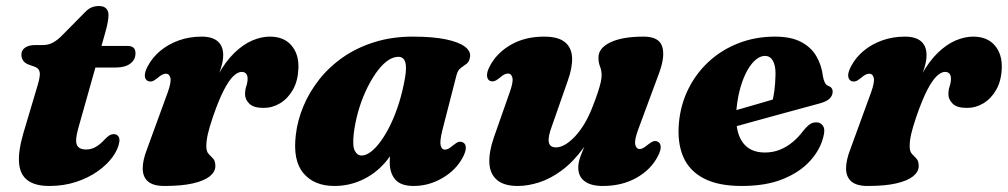

<svg xmlns="http://www.w3.org/2000/svg" viewBox="-20 -603 3344 637"><path d="M96.5 -381 73 -389.5Q61.5 -394.5 56.2 -402.8Q51 -411 51 -421.5Q51 -436.5 63.2 -445Q75.5 -453.5 96.5 -453.5H122Q140.5 -453.5 155.8 -461.8Q171 -470 186 -485.5L261.5 -562Q273 -574 284 -578.5Q295 -583 308.5 -583Q324.5 -583 332.2 -574.8Q340 -566.5 340 -553.5Q340 -545.5 337.8 -531.5Q335.5 -517.5 330.5 -499.5L239 -175Q228.5 -137 235.2 -122Q242 -107 266 -107Q282 -107 296.8 -115Q311.5 -123 328 -141Q337 -150.5 343.5 -154.2Q350 -158 357.5 -158Q366.5 -158 372 -151.5Q377.5 -145 376 -133Q372.5 -108.5 354 -82.8Q335.5 -57 304.5 -35Q273.5 -13 232.5 0.5Q191.5 14 143.5 14Q96.5 14 71.5 -4.8Q46.5 -23.5 43.2 -62.2Q40 -101 57.5 -161L104.5 -319Q114 -350 111.8 -363Q109.5 -376 96.5 -381ZM262 -379 284.5 -450.5H404Q429.5 -450.5 429.5 -426.5Q429.5 -404.5 412 -391.8Q394.5 -379 364.5 -379Z M470 -334.5Q461 -339.5 460.5 -351.8Q460 -364 470 -383Q485.5 -412.5 512 -434.5Q538.5 -456.5 573.5 -469Q608.5 -481.5 649 -481.5Q684.5 -481.5 702.5 -465.8Q720.5 -450 720.5 -420Q720.5 -401 713.2 -377.8Q706 -354.5 696 -329.2Q686 -304 677.8 -279.5Q669.5 -255 668 -233.5L658.5 -236.5Q676.5 -305 702.2 -352Q728 -399 757.5 -427.5Q787 -456 817.2 -468.8Q847.5 -481.5 875 -481.5Q922 -481.5 947 -452.2Q972 -423 970 -376Q968.5 -334.5 951.8 -305.2Q935 -276 909.5 -260.5Q884 -245 854.5 -245Q821.5 -245 807.2 -259Q793 -273 793 -290.5Q793 -304.5 797.2 -317.2Q801.5 -330 801.5 -342.5Q801.5 -353 796.2 -358.8Q791 -364.5 782 -364.5Q769 -364.5 754.2 -350.5Q739.5 -336.5 722.8 -304.2Q706 -272 686.5 -215.5Q674.5 -180 669.5 -158Q664.5 -136 664.5 -118Q664.5 -100.5 672 -92.5Q679.5 -84.5 687 -76.8Q694.5 -69 694.5 -52Q694.5 -33 675.8 -18Q657 -3 619.8 5.5Q582.5 14 525.5 14Q488.5 14 471.2 -0.8Q454 -15.5 453.5 -42.8Q453 -70 467.5 -107.5L536.5 -296.5Q549 -331.5 545.2 -345Q541.5 -358.5 531 -358.5Q525 -358.5 518.5 -355.5Q512 -352.5 502.5 -344Q491.5 -335 484.2 -333.2Q477 -331.5 470 -334.5Z M1447.5 -170.5Q1438.5 -134 1442 -120.2Q1445.5 -106.5 1455.5 -106.5Q1462 -106.5 1468 -109.8Q1474 -113 1483.5 -121Q1495 -130.5 1502 -132.2Q1509 -134 1516 -130.5Q1525 -126 1525.5 -113.8Q1526 -101.5 1516 -82Q1493.5 -39 1448.2 -12.5Q1403 14 1352.5 14Q1310 14 1291.5 -7.2Q1273 -28.5 1273 -65Q1273 -77.5 1274 -91Q1275 -104.5 1277.5 -119.5Q1280 -134.5 1283.5 -151Q1287 -167.5 1292 -185L1305 -150Q1289.5 -100 1257 -63Q1224.5 -26 1181.2 -6Q1138 14 1089.5 14Q1022.5 14 986.8 -28.2Q951 -70.5 961.5 -156Q967 -204 986.8 -251Q1006.5 -298 1039.5 -339.8Q1072.5 -381.5 1118.2 -413.2Q1164 -445 1222.2 -463.2Q1280.5 -481.5 1349.5 -481.5Q1416 -481.5 1459 -472.5Q1502 -463.5 1522 -448.5Q1542 -433.5 1539.5 -415Q1537.5 -398.5 1528 -391.5Q1518.5 -384.5 1508.8 -377.5Q1499 -370.5 1494.5 -353.5ZM1153.5 -158.5Q1149 -118 1157.2 -102.5Q1165.5 -87 1179.5 -87Q1194.5 -87 1211 -99.8Q1227.5 -112.5 1244.2 -135.8Q1261 -159 1276.2 -190.8Q1291.5 -222.5 1303.8 -261.5Q1316 -300.5 1323.5 -343.5Q1330 -380.5 1324.2 -397.5Q1318.5 -414.5 1302 -414.5Q1282 -414.5 1262.2 -399Q1242.5 -383.5 1224.8 -357.2Q1207 -331 1192 -297.8Q1177 -264.5 1167.2 -228.5Q1157.5 -192.5 1153.5 -158.5Z M2163 -132.5Q2171.5 -128 2172 -115.8Q2172.5 -103.5 2162.5 -84.5Q2139.5 -40 2091.5 -13Q2043.5 14 1980 14Q1940.5 14 1919.5 -1.8Q1898.5 -17.5 1898.5 -47Q1898.5 -65 1906.8 -86.8Q1915 -108.5 1926 -133Q1937 -157.5 1947.8 -183.5Q1958.5 -209.5 1963 -235.5L1977 -228.5Q1950.5 -159.5 1916.2 -112.8Q1882 -66 1844.2 -38Q1806.5 -10 1769 2Q1731.5 14 1698 14Q1651.5 14 1628.2 -6.5Q1605 -27 1603.5 -63.2Q1602 -99.5 1618.5 -147L1671 -296.5Q1683.5 -331.5 1680 -345.2Q1676.5 -359 1665.5 -359Q1659.5 -359 1653.2 -356Q1647 -353 1637.5 -344.5Q1626.5 -335.5 1619.2 -333.8Q1612 -332 1605 -335Q1596.5 -339.5 1595.8 -352Q1595 -364.5 1605 -383.5Q1628 -427.5 1675 -454.5Q1722 -481.5 1785 -481.5Q1832 -481.5 1854.2 -463.2Q1876.5 -445 1878 -412Q1879.5 -379 1863.5 -334.5L1811 -184.5Q1797.5 -148.5 1800.8 -131.2Q1804 -114 1825 -114Q1839.5 -114 1855.8 -123.8Q1872 -133.5 1888.5 -151.2Q1905 -169 1920 -194.2Q1935 -219.5 1947 -251.5Q1957 -276.5 1963.2 -295.8Q1969.5 -315 1972.8 -329Q1976 -343 1976 -353Q1976 -369 1970.8 -382Q1965.5 -395 1965.5 -412Q1965.5 -443.5 2005 -462.5Q2044.5 -481.5 2115.5 -481.5Q2166 -481.5 2176.8 -449.2Q2187.5 -417 2166.5 -360L2096.5 -171Q2084 -136.5 2087.8 -122.5Q2091.5 -108.5 2102 -108.5Q2108 -108.5 2114.2 -112Q2120.5 -115.5 2130 -123.5Q2141.5 -132.5 2148.8 -134.5Q2156 -136.5 2163 -132.5Z M2325 -210Q2325 -210 2342 -214.8Q2359 -219.5 2386.2 -227.2Q2413.5 -235 2445 -244Q2476.5 -253 2506.5 -261.8Q2536.5 -270.5 2558 -277L2539.5 -256Q2545.5 -275 2549 -300.8Q2552.5 -326.5 2553 -358.5Q2553 -386 2544 -401.8Q2535 -417.5 2518 -417.5Q2502.5 -417.5 2487.5 -405Q2472.5 -392.5 2459.5 -369.5Q2446.5 -346.5 2437 -314.2Q2427.5 -282 2423.5 -241.5Q2417.5 -170.5 2441.8 -133.8Q2466 -97 2517.5 -97Q2544 -97 2566.8 -106Q2589.5 -115 2609.2 -131.2Q2629 -147.5 2645 -169Q2659 -186 2668.5 -191.8Q2678 -197.5 2689.5 -197Q2702.5 -197 2710.5 -185.2Q2718.5 -173.5 2711.5 -148.5Q2701 -106 2667.5 -69Q2634 -32 2577.8 -9Q2521.5 14 2440.5 14Q2362.5 14 2314.2 -11.5Q2266 -37 2246.2 -84.2Q2226.5 -131.5 2232.5 -195.5Q2238 -256 2263.8 -308Q2289.5 -360 2332 -399Q2374.5 -438 2430.5 -459.8Q2486.5 -481.5 2551.5 -481.5Q2604 -481.5 2637.5 -464Q2671 -446.5 2688.5 -416.5Q2706 -386.5 2710.5 -348.5Q2712.5 -337.5 2716.5 -329.2Q2720.5 -321 2727 -318.5Q2734.5 -316 2738.5 -311.2Q2742.5 -306.5 2742.5 -298.5Q2742.5 -287 2733.5 -277Q2724.5 -267 2700 -260Q2677 -254 2641 -244Q2605 -234 2563.2 -222.8Q2521.5 -211.5 2480.2 -200Q2439 -188.5 2405 -179.2Q2371 -170 2350.5 -164Q2330 -158 2330 -158Z M2803.5 -334.5Q2794.5 -339.5 2794 -351.8Q2793.5 -364 2803.5 -383Q2819 -412.5 2845.5 -434.5Q2872 -456.5 2907 -469Q2942 -481.5 2982.5 -481.5Q3018 -481.5 3036 -465.8Q3054 -450 3054 -420Q3054 -401 3046.8 -377.8Q3039.5 -354.5 3029.5 -329.2Q3019.5 -304 3011.2 -279.5Q3003 -255 3001.5 -233.5L2992 -236.5Q3010 -305 3035.8 -352Q3061.5 -399 3091 -427.5Q3120.5 -456 3150.8 -468.8Q3181 -481.5 3208.5 -481.5Q3255.5 -481.5 3280.5 -452.2Q3305.5 -423 3303.5 -376Q3302 -334.5 3285.2 -305.2Q3268.5 -276 3243 -260.5Q3217.5 -245 3188 -245Q3155 -245 3140.8 -259Q3126.5 -273 3126.5 -290.5Q3126.5 -304.5 3130.8 -317.2Q3135 -330 3135 -342.5Q3135 -353 3129.8 -358.8Q3124.5 -364.5 3115.5 -364.5Q3102.5 -364.5 3087.8 -350.5Q3073 -336.5 3056.2 -304.2Q3039.5 -272 3020 -215.5Q3008 -180 3003 -158Q2998 -136 2998 -118Q2998 -100.5 3005.5 -92.5Q3013 -84.5 3020.5 -76.8Q3028 -69 3028 -52Q3028 -33 3009.2 -18Q2990.5 -3 2953.2 5.5Q2916 14 2859 14Q2822 14 2804.8 -0.8Q2787.5 -15.5 2787 -42.8Q2786.5 -70 2801 -107.5L2870 -296.5Q2882.5 -331.5 2878.8 -345Q2875 -358.5 2864.5 -358.5Q2858.5 -358.5 2852 -355.5Q2845.5 -352.5 2836 -344Q2825 -335 2817.8 -333.2Q2810.5 -331.5 2803.5 -334.5Z"/></svg>

Font: Fraunces ExtraBold
Style: Italic
Weight: 800
Italic angle: -16°
Version: Version 1.000;[b76b70a41]